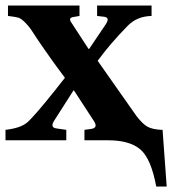

<svg xmlns="http://www.w3.org/2000/svg" viewBox="-35 -510 626 698"><path d="M-15 0V-38Q39 -44 63.5 -64.5Q88 -85 167 -184Q174 -193 178 -198Q182 -203 188.5 -211.5Q195 -220 201 -227Q162 -279 128 -328Q94 -377 83.5 -394Q73 -411 57.5 -427Q42 -443 31 -446Q20 -449 -6 -452V-490H254V-452L231 -448Q212 -445 225 -427L287 -332H289L349 -421Q366 -446 344 -449L318 -452V-490H516V-452Q464 -451 430 -417Q367 -353 320 -289L462 -87Q484 -59 501 -49.5Q518 -40 550 -38H556L571 168H533Q514 66 475 33Q436 0 358 0H272V-38L294 -41Q323 -44 307 -69L234 -181H232L163 -73Q145 -46 171 -43L206 -38V0Z"/></svg>

Font: Heuristica
Style: Bold
Weight: 700
Version: Version 1.0.2